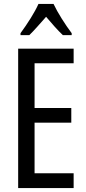

<svg xmlns="http://www.w3.org/2000/svg" viewBox="-20 -963 442 983"><path d="M254 -943H177C158 -900 121 -842 85 -793V-783H130C154 -806 185 -842 216 -877C246 -842 274 -809 302 -783H347V-793C314 -837 275 -898 254 -943ZM357 0V-76H157V-335H345V-410H157V-639H357V-714H73V0Z"/></svg>

Font: Noto Sans Gurmukhi UI ExtraCondensed
Style: Regular
Weight: 400
Width: 2
Designer: Jelle Bosma - Monotype Design Team
Foundry: Monotype Imaging Inc.
Version: Version 2.004